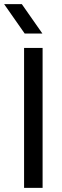

<svg xmlns="http://www.w3.org/2000/svg" viewBox="-42 -913 302 933"><path d="M64 -893H-22L78 -750H164ZM75 -680V0H165V-680Z"/></svg>

Font: Glacial Indifference
Style: Medium
Weight: 500
Version: Version 1.001